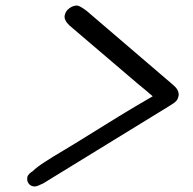

<svg xmlns="http://www.w3.org/2000/svg" viewBox="-20 -611 697 694"><path d="M79 28Q82 18 99 7Q106 0 116.5 -8Q127 -16 143.5 -26.5Q160 -37 172.5 -45Q185 -53 210 -67.5Q235 -82 249 -91L409 -190Q461 -222 532 -263Q514 -279 476 -310L231 -519Q210 -539 214 -556Q217 -571 230.5 -581Q244 -591 258 -591Q268 -591 294 -571L607 -303Q626 -287 626 -268Q624 -254 617.5 -246.5Q611 -239 589 -226L136 52Q114 63 106 63Q92 63 84 53Q76 43 79 28Z"/></svg>

Font: Coval
Style: Medium Italic
Weight: 500
Foundry: Context Ltd
Version: Version 001.000